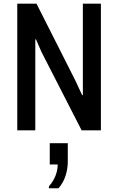

<svg xmlns="http://www.w3.org/2000/svg" viewBox="-20 -706 640 1040"><path d="M73.5 0V-686H177.8L387.8 -270.5L425 -190.8H428.8V-686H526.5V0H422.2L205 -424L175 -493L171.2 -492.2V0ZM245 313.8V303.5Q268.2 277 280.4 246.5Q292.5 216 292.5 185H249.5V69.5H347.2V169.2Q347.2 207.8 335 246.1Q322.8 284.5 296.8 313.8Z"/></svg>

Font: Chivo Mono Medium
Style: Regular
Weight: 500
Monospace: yes
Designer: Hector Gatti
Foundry: Omnibus-Type
Version: Version 1.008